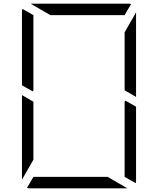

<svg xmlns="http://www.w3.org/2000/svg" viewBox="-20 -1020 856 1040"><path d="M99 -558V-959Q99 -968 101 -972L161 -938V-928V-892V-866V-735V-548V-531L157 -525ZM659 -475 717 -442V-41Q717 -32 715 -28L655 -62V-70V-82V-108V-134V-265V-450V-469ZM161 -265V-155L99 -47V-500V-505L161 -469V-452ZM253 -938 146 -1000H408H676Q686 -1000 690 -998L655 -938H625H439H377ZM563 -62 670 0H408H140Q130 0 126 -2L161 -62H191H377H439ZM717 -953V-500V-495L655 -531V-550V-735V-845Z"/></svg>

Font: DSEG14 Modern Mini
Style: Light
Weight: 300
Designer: Keshikan(Twitter:@keshinomi_88pro)
Version: Version 0.46